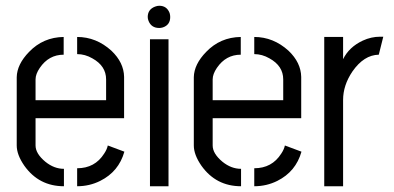

<svg xmlns="http://www.w3.org/2000/svg" viewBox="-20 -647 1368 667"><path d="M38.1 -141.6V-378.9Q39.1 -423.8 81.1 -466.8Q129.9 -517.6 201.2 -518.6V-457Q149.4 -457 118.2 -411.1Q103.5 -389.6 103.5 -371.1V-298.8H348.6V-371.1Q348.6 -418 300.8 -444.3Q275.4 -459 248 -459V-518.6Q314.5 -518.6 367.2 -470.7Q410.2 -429.7 411.1 -379.9V-236.3H103.5V-141.6Q103.5 -113.3 137.7 -85Q168 -60.5 202.1 -60.5V0Q115.2 0 64.5 -71.3Q38.1 -109.4 38.1 -141.6ZM248 0V-62.5Q309.6 -62.5 341.8 -113.3Q351.6 -127.9 354.5 -141.6L412.1 -120.1Q392.6 -50.8 328.1 -18.6Q291 0 248 0Z M493.2 -587.9Q493.2 -614.3 518.6 -624Q526.4 -627 533.2 -627Q559.6 -627 569.3 -601.6Q571.3 -594.7 571.3 -587.9Q571.3 -560.5 545.9 -551.8Q539.1 -549.8 533.2 -549.8Q505.9 -549.8 496.1 -574.2Q493.2 -581.1 493.2 -587.9ZM501 0V-510.7H565.4V0Z M653.3 -141.6V-378.9Q654.3 -423.8 696.3 -466.8Q745.1 -517.6 816.4 -518.6V-457Q764.6 -457 733.4 -411.1Q718.8 -389.6 718.8 -371.1V-298.8H963.9V-371.1Q963.9 -418 916 -444.3Q890.6 -459 863.3 -459V-518.6Q929.7 -518.6 982.4 -470.7Q1025.4 -429.7 1026.4 -379.9V-236.3H718.8V-141.6Q718.8 -113.3 752.9 -85Q783.2 -60.5 817.4 -60.5V0Q730.5 0 679.7 -71.3Q653.3 -109.4 653.3 -141.6ZM863.3 0V-62.5Q924.8 -62.5 957 -113.3Q966.8 -127.9 969.7 -141.6L1027.3 -120.1Q1007.8 -50.8 943.4 -18.6Q906.2 0 863.3 0Z M1106.4 0V-518.6H1171.9V-441.4Q1192.4 -483.4 1240.2 -505.9Q1269.5 -519.5 1300.8 -519.5H1311.5L1295.9 -457Q1244.1 -456.1 1204.1 -398.4Q1171.9 -350.6 1171.9 -299.8V0Z"/></svg>

Font: Post No Bills Colombo
Style: Medium
Weight: 600
Designer: Kosala Senevirathne, Siva Puranthara, Lasantha Premarathna, Tharique Azeez
Foundry: Mooniak
Version: Version 1.220 ; ttfautohint (v1.5)